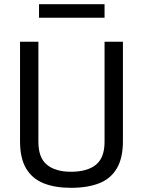

<svg xmlns="http://www.w3.org/2000/svg" viewBox="-20 -890 685 920"><path d="M320 10Q243 10 188.5 -12Q134 -34 105 -83Q76 -132 76 -213V-690H164V-210Q164 -134 205 -100.5Q246 -67 320 -67Q398 -67 439.5 -100.5Q481 -134 481 -210V-690H569V-213Q569 -133 540 -83.5Q511 -34 455.5 -12Q400 10 320 10ZM167 -805V-870H481V-805Z"/></svg>

Font: Cairo Medium
Style: Regular
Weight: 500
Designer: Mohamed Gaber, Accademia di Belle Arti di Urbino
Foundry: Kief Type Foundry, Accademia di Belle Arti di Urbino
Version: Version 3.117